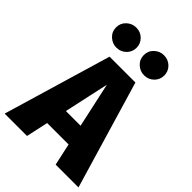

<svg xmlns="http://www.w3.org/2000/svg" viewBox="-285 -1051 1166 1166"><g transform="rotate(45 298.0 -467.5)"><path d="M615 0H419L388 -142H204L173 0H-19L187 -695H409ZM359 -274 296 -563 233 -274ZM177 -763Q142 -763 115.5 -787.5Q89 -812 89 -849Q89 -886 115.5 -910.5Q142 -935 177 -935Q214 -935 239.5 -910Q265 -885 265 -849Q265 -813 239.5 -788Q214 -763 177 -763ZM415 -763Q380 -763 353.5 -787.5Q327 -812 327 -849Q327 -886 353.5 -910.5Q380 -935 415 -935Q452 -935 477.5 -910Q503 -885 503 -849Q503 -813 477.5 -788Q452 -763 415 -763Z"/></g></svg>

Font: Trujillo ExtraBold
Style: Regular
Weight: 800
Designer: Fira Sans original fonts by bBox Type GmbH, Carrois Corporate GbR, & Edenspiekermann AG / Changes by Cristiano Sobral
Foundry: Fira Sans original fonts by bBox Type GmbH, Carrois Corporate GbR, & Edenspiekermann AG / Changes by Cristiano Sobral
Version: Version 4.301;July 28, 2020;FontCreator 13.0.0.2655 64-bit